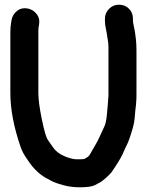

<svg xmlns="http://www.w3.org/2000/svg" viewBox="-20 -762 623 816"><path d="M97 -726C81 -729 66 -726 53 -716C40 -706 32 -693 29 -677L27 -664C25 -653 24 -638 24 -621V-367C24 -299 38 -224 67 -139C73 -121 83 -102 97 -83C122 -44 152 -16 188 1C194 4 200 8 207 11C214 14 227 19 249 25C271 31 294 34 320 34C350 34 371 31 383 25C395 19 403 14 409 11C427 -2 442 -16 454 -30C478 -65 494 -91 502 -109C510 -127 515 -139 519 -146C523 -153 525 -160 528 -167C531 -174 535 -188 542 -210C549 -232 552 -252 553 -268C554 -284 556 -300 558 -317C560 -334 560 -350 560 -366V-549C560 -566 559 -580 558 -591C557 -602 556 -610 555 -616C554 -625 552 -636 549 -649C546 -662 545 -671 545 -674V-683C545 -699 540 -713 528 -725C516 -737 502 -742 486 -742C470 -742 456 -737 444 -725C432 -713 426 -699 426 -683V-674C426 -664 427 -653 430 -640C433 -627 435 -613 437 -599C438 -594 439 -588 440 -580C441 -572 441 -562 441 -549V-366C441 -359 441 -351 440 -343C439 -335 439 -325 438 -316C437 -307 436 -292 434 -272C432 -252 429 -235 422 -221C415 -207 409 -193 403 -180C397 -167 392 -157 387 -149C382 -141 377 -132 372 -123C367 -114 363 -106 359 -101C355 -96 348 -91 338 -86H337C331 -85 321 -85 306 -85C291 -85 273 -90 252 -99C231 -108 215 -121 203 -139C196 -149 190 -158 183 -168C176 -178 168 -206 158 -254C148 -302 143 -340 143 -367V-621C143 -632 143 -640 144 -645L146 -658C149 -674 146 -689 136 -702C126 -715 113 -723 97 -726Z"/></svg>

Font: AppleStorm
Style: Xbd
Weight: 800
Foundry: Cannot Into Space Fonts
Version: Version 1.01